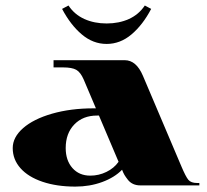

<svg xmlns="http://www.w3.org/2000/svg" viewBox="-20 -673 752 697"><path d="M505.7 -653 528.8 -640.7Q498.3 -582.6 457.4 -548.1Q416.5 -513.5 367.1 -513.5Q317.7 -513.5 276.9 -548.1Q236 -582.6 205.4 -640.7L228.6 -653Q250.4 -620.2 286.3 -604Q322.1 -587.8 367.1 -587.8Q412.2 -587.8 448 -604Q483.8 -620.2 505.7 -653ZM174.4 -428.3V-454.5H432.7Q474.7 -454.5 498.7 -398.2L638.1 -69.9Q654.3 -31.5 663.9 -20.1Q673.5 -8.7 695.4 -8.7H703.7V0H489.1Q474.7 0 463.3 -5.2Q451.9 -10.5 444.1 -20.5Q436.2 -30.6 431.8 -38Q427.4 -45.5 423.1 -56.8Q396 -28.8 351 -12.2Q305.9 4.4 253.5 4.4Q186.2 4.4 134.4 -13.1Q82.6 -30.6 54.4 -62.3Q26.2 -94 26.2 -135.5Q26.2 -174.8 63.8 -207.8Q101.4 -240.8 168.9 -260.3Q236.5 -279.7 319.1 -279.7H328.2L283.7 -384.6Q272.3 -410.8 256.8 -419.6Q241.3 -428.3 208.9 -428.3ZM410.4 -85.7 339.2 -253.5H332.2Q281 -253.5 249.8 -221.2Q218.5 -188.8 218.5 -135.5Q218.5 -90.5 243 -62.9Q267.5 -35.4 307.7 -35.4Q338.7 -35.4 366.5 -49Q394.2 -62.5 410.4 -85.7Z"/></svg>

Font: Wabroye
Style: Medium
Weight: 500
Designer: gluk
Foundry: gluk
Version: Version 0.14